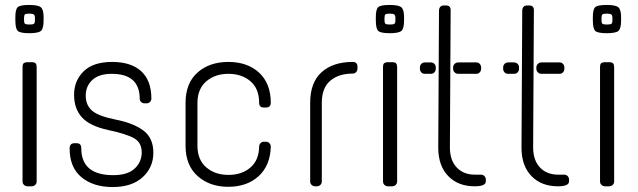

<svg xmlns="http://www.w3.org/2000/svg" viewBox="-20 -752 2575 775"><path d="M91 -501H108Q120 -501 124 -496Q128 -491 128 -481V-20Q128 -11 122 -5.5Q116 0 108 0H91Q83 0 77 -5.5Q71 -11 71 -20V-481Q71 -494 76.5 -497.5Q82 -501 91 -501ZM156 -683V-670Q156 -636 145 -627Q134 -618 98 -618Q62 -618 52 -627Q42 -636 42 -670V-683Q42 -715 52 -723.5Q62 -732 98 -732Q134 -732 145 -722.5Q156 -713 156 -683ZM77 -680V-670Q77 -659 81 -656Q85 -653 99 -653Q113 -653 117 -656Q121 -659 121 -670V-680Q121 -690 116.5 -693.5Q112 -697 98.5 -697Q85 -697 81 -694Q77 -691 77 -680Z M591 -354Q591 -346 585.5 -340.5Q580 -335 572 -335H563Q555 -335 549.5 -340.5Q544 -346 544 -353Q544 -454 431 -454Q379 -454 352.5 -429Q326 -404 326 -366Q326 -328 351.5 -305.5Q377 -283 448 -269Q519 -255 559 -225Q599 -195 599 -135.5Q599 -76 555.5 -36.5Q512 3 434.5 3Q357 3 309 -36.5Q261 -76 261 -153Q261 -174 281 -174H289Q308 -174 308 -154Q308 -45 437 -45Q495 -45 523.5 -71.5Q552 -98 552 -137Q552 -176 522 -193.5Q492 -211 417.5 -227Q343 -243 311 -278Q279 -313 279 -369.5Q279 -426 317.5 -464Q356 -502 432.5 -502Q509 -502 550 -464.5Q591 -427 591 -354Z M1073 -337Q1073 -318 1053 -318H1045Q1026 -318 1026 -337Q1026 -394 991 -424Q956 -454 902 -454Q848 -454 812.5 -423.5Q777 -393 777 -336V-164Q777 -107 812.5 -76.5Q848 -46 902 -46Q956 -46 990.5 -75.5Q1025 -105 1026 -160Q1026 -168 1031.5 -174Q1037 -180 1045 -180H1053Q1062 -180 1067.5 -174Q1073 -168 1073 -160Q1071 -84 1024 -41Q977 2 901.5 2Q826 2 777.5 -41.5Q729 -85 729 -163V-337Q729 -416 777 -459Q825 -502 902 -502Q979 -502 1026 -458.5Q1073 -415 1073 -337Z M1404 -502Q1423 -502 1423 -482V-475Q1423 -467 1417.5 -461Q1412 -455 1404 -455Q1347 -455 1313 -426Q1279 -397 1279 -337V-20Q1279 -11 1273 -5.5Q1267 0 1259 0H1252Q1244 0 1238 -5.5Q1232 -11 1232 -20V-337Q1232 -419 1278 -460.5Q1324 -502 1404 -502Z M1546 -501H1563Q1575 -501 1579 -496Q1583 -491 1583 -481V-20Q1583 -11 1577 -5.5Q1571 0 1563 0H1546Q1538 0 1532 -5.5Q1526 -11 1526 -20V-481Q1526 -494 1531.5 -497.5Q1537 -501 1546 -501ZM1611 -683V-670Q1611 -636 1600 -627Q1589 -618 1553 -618Q1517 -618 1507 -627Q1497 -636 1497 -670V-683Q1497 -715 1507 -723.5Q1517 -732 1553 -732Q1589 -732 1600 -722.5Q1611 -713 1611 -683ZM1532 -680V-670Q1532 -659 1536 -656Q1540 -653 1554 -653Q1568 -653 1572 -656Q1576 -659 1576 -670V-680Q1576 -690 1571.5 -693.5Q1567 -697 1553.5 -697Q1540 -697 1536 -694Q1532 -691 1532 -680Z M1772 -730H1780Q1799 -730 1799 -711L1796 -154Q1797 -103 1824.5 -75Q1852 -47 1897 -47H1922Q1930 -47 1935.5 -41Q1941 -35 1941 -28V-20Q1941 0 1896 0Q1830 0 1790 -40.5Q1750 -81 1749 -153L1752 -711Q1754 -730 1772 -730ZM1695 -500H1719Q1728 -500 1733.5 -494Q1739 -488 1739 -480V-474Q1739 -466 1733.5 -460Q1728 -454 1719 -454H1695Q1686 -454 1680.5 -460Q1675 -466 1675 -474V-480Q1675 -488 1680.5 -494Q1686 -500 1695 -500ZM1829 -500H1903Q1911 -500 1916.5 -494Q1922 -488 1922 -480V-474Q1922 -466 1916.5 -460Q1911 -454 1903 -454H1829Q1821 -454 1815 -460Q1809 -466 1809 -474V-480Q1809 -488 1815 -494Q1821 -500 1829 -500Z M2108 -730H2116Q2135 -730 2135 -711L2132 -154Q2133 -103 2160.5 -75Q2188 -47 2233 -47H2258Q2266 -47 2271.5 -41Q2277 -35 2277 -28V-20Q2277 0 2232 0Q2166 0 2126 -40.5Q2086 -81 2085 -153L2088 -711Q2090 -730 2108 -730ZM2031 -500H2055Q2064 -500 2069.5 -494Q2075 -488 2075 -480V-474Q2075 -466 2069.5 -460Q2064 -454 2055 -454H2031Q2022 -454 2016.5 -460Q2011 -466 2011 -474V-480Q2011 -488 2016.5 -494Q2022 -500 2031 -500ZM2165 -500H2239Q2247 -500 2252.5 -494Q2258 -488 2258 -480V-474Q2258 -466 2252.5 -460Q2247 -454 2239 -454H2165Q2157 -454 2151 -460Q2145 -466 2145 -474V-480Q2145 -488 2151 -494Q2157 -500 2165 -500Z M2422 -501H2439Q2451 -501 2455 -496Q2459 -491 2459 -481V-20Q2459 -11 2453 -5.5Q2447 0 2439 0H2422Q2414 0 2408 -5.5Q2402 -11 2402 -20V-481Q2402 -494 2407.5 -497.5Q2413 -501 2422 -501ZM2487 -683V-670Q2487 -636 2476 -627Q2465 -618 2429 -618Q2393 -618 2383 -627Q2373 -636 2373 -670V-683Q2373 -715 2383 -723.5Q2393 -732 2429 -732Q2465 -732 2476 -722.5Q2487 -713 2487 -683ZM2408 -680V-670Q2408 -659 2412 -656Q2416 -653 2430 -653Q2444 -653 2448 -656Q2452 -659 2452 -670V-680Q2452 -690 2447.5 -693.5Q2443 -697 2429.5 -697Q2416 -697 2412 -694Q2408 -691 2408 -680Z"/></svg>

Font: Text Me One
Style: Regular
Weight: 400
Designer: Julia Petretta
Foundry: Julia Petretta
Version: Version 1.003